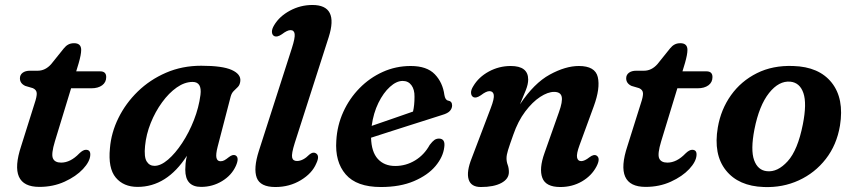

<svg xmlns="http://www.w3.org/2000/svg" viewBox="-20 -739 3425 771"><path d="M112 -385 81.5 -394Q60 -404 60 -424.5Q60 -438.5 71 -446.8Q82 -455 100.5 -455H131.5Q162 -455 185.5 -481.5L236.5 -545Q244.5 -555 254.2 -560.2Q264 -565.5 277.5 -565.5Q306 -565.5 306 -538.5Q306 -520 296 -485.5L286 -452.5H382.5Q406.5 -452.5 406.5 -429.5Q406.5 -408.5 390.2 -396.5Q374 -384.5 347 -384.5H265.5L200.5 -171.5Q185 -120.5 192.5 -103.2Q200 -86 225.5 -86Q263 -86 298.5 -123Q313.5 -137.5 325 -137.5Q344 -137.5 342.5 -116Q341 -90 313.2 -60.2Q285.5 -30.5 239.5 -9.5Q193.5 11.5 138 11.5Q10.5 11.5 65 -152.5L118.5 -322.5Q128.5 -352 127.5 -365.2Q126.5 -378.5 112 -385Z M854 -150Q846 -119 849.2 -105.2Q852.5 -91.5 865.5 -91.5Q874 -91.5 881.2 -95.5Q888.5 -99.5 899 -108Q915 -120.5 926 -115Q942 -106 927 -72.5Q910 -35 871.8 -11.8Q833.5 11.5 787.5 11.5Q724 11.5 724 -57.5Q724 -69.5 725.2 -82.8Q726.5 -96 730.5 -113.5Q650 11.5 532.5 11.5Q476 11.5 444.8 -26Q413.5 -63.5 421.5 -144Q426.5 -206 455.5 -265Q484.5 -324 533.2 -371.5Q582 -419 646.8 -447Q711.5 -475 788 -475Q873.5 -475 910.8 -458Q948 -441 945 -413.5Q943.5 -398.5 935.5 -390.2Q927.5 -382 919 -374Q910.5 -366 906.5 -352ZM562.5 -153Q558 -108.5 569 -90.8Q580 -73 600.5 -73Q625.5 -73 654.8 -98Q684 -123 711.5 -164.8Q739 -206.5 758.8 -257Q778.5 -307.5 785 -358Q791.5 -410 753.5 -410Q721.5 -410 689.8 -387.8Q658 -365.5 630.8 -328Q603.5 -290.5 585.2 -245Q567 -199.5 562.5 -153Z M1300 -590 1163.5 -164.5Q1150 -121.5 1153 -107Q1156 -92.5 1172.5 -92.5Q1197 -92.5 1222.5 -118.5Q1236.5 -130 1247.5 -124Q1265.5 -114.5 1250 -82.5Q1233.5 -43 1188 -15.5Q1142.5 12 1086 12Q1025 12 1011 -25.2Q997 -62.5 1019.5 -133L1152 -545.5Q1165.5 -587.5 1163.2 -602.8Q1161 -618 1146.5 -618Q1133.5 -618 1112 -601.5Q1092.5 -588 1080.5 -594.5Q1072.5 -599 1072 -610.8Q1071.5 -622.5 1081 -638Q1102 -673.5 1144.2 -696.2Q1186.5 -719 1234.5 -719Q1341 -719 1300 -590Z M1764 -148Q1759.5 -109 1728.8 -72.2Q1698 -35.5 1642.5 -11.8Q1587 12 1509.5 12Q1412 12 1368.2 -38.8Q1324.5 -89.5 1330.5 -174.5Q1334 -235.5 1358.5 -289.5Q1383 -343.5 1423.8 -385Q1464.5 -426.5 1517 -450.2Q1569.5 -474 1629.5 -474Q1694 -474 1726 -440.8Q1758 -407.5 1764.5 -357.5Q1768 -337 1779.5 -335Q1795.5 -332.5 1795.5 -315.5Q1795.5 -304 1787 -294Q1778.5 -284 1756 -277.5Q1731 -269.5 1695 -258Q1659 -246.5 1618.8 -233.8Q1578.5 -221 1539.8 -208.5Q1501 -196 1470 -186Q1471.5 -129 1497.2 -100.8Q1523 -72.5 1567 -72.5Q1610 -72.5 1646.8 -94.8Q1683.5 -117 1705.5 -157Q1716.5 -171.5 1724.5 -177Q1732.5 -182.5 1743 -182.5Q1769 -182 1764 -148ZM1597 -414Q1572 -414 1545.8 -390.2Q1519.5 -366.5 1499.5 -325.8Q1479.5 -285 1472.5 -233.5Q1511.5 -247 1557.5 -262.8Q1603.5 -278.5 1638.5 -291Q1644.5 -315.5 1644.5 -350.5Q1645 -379.5 1632.2 -396.8Q1619.5 -414 1597 -414Z M1880 -349.5Q1872 -354.5 1871.5 -366.2Q1871 -378 1880.5 -393Q1902 -429.5 1943 -451.8Q1984 -474 2031 -474Q2101 -474 2101 -419.5Q2101 -401 2091.5 -377Q2082 -353 2068 -320Q2124.5 -405 2187.8 -439.5Q2251 -474 2304.5 -474Q2370 -474 2380.5 -429.5Q2391 -385 2364.5 -312.5L2307 -155.5Q2294.5 -121.5 2297.2 -106.8Q2300 -92 2314 -92Q2327.5 -92 2347 -107.5Q2364.5 -121 2376 -114Q2392.5 -103 2375 -70Q2355.5 -33 2316.8 -10.5Q2278 12 2230 12Q2171.5 12 2157.8 -24.8Q2144 -61.5 2166.5 -124.5L2224.5 -288.5Q2240 -331.5 2235.5 -350.8Q2231 -370 2205 -370Q2180 -370 2149 -349.8Q2118 -329.5 2089 -291Q2060 -252.5 2041 -197.5Q2026 -155.5 2020 -136Q2014 -116.5 2014 -103.5Q2014 -89.5 2018.8 -76.8Q2023.5 -64 2023.5 -48Q2023.5 -20.5 1993.2 -4.2Q1963 12 1911 12Q1871 12 1861.8 -18.8Q1852.5 -49.5 1874.5 -104.5L1950.5 -304.5Q1965.5 -343.5 1962.8 -358.2Q1960 -373 1945.5 -373Q1932.5 -373 1911 -356.5Q1891.5 -343 1880 -349.5Z M2546.5 -385 2516 -394Q2494.5 -404 2494.5 -424.5Q2494.5 -438.5 2505.5 -446.8Q2516.5 -455 2535 -455H2566Q2596.5 -455 2620 -481.5L2671 -545Q2679 -555 2688.8 -560.2Q2698.5 -565.5 2712 -565.5Q2740.5 -565.5 2740.5 -538.5Q2740.5 -520 2730.5 -485.5L2720.5 -452.5H2817Q2841 -452.5 2841 -429.5Q2841 -408.5 2824.8 -396.5Q2808.5 -384.5 2781.5 -384.5H2700L2635 -171.5Q2619.5 -120.5 2627 -103.2Q2634.5 -86 2660 -86Q2697.5 -86 2733 -123Q2748 -137.5 2759.5 -137.5Q2778.5 -137.5 2777 -116Q2775.5 -90 2747.8 -60.2Q2720 -30.5 2674 -9.5Q2628 11.5 2572.5 11.5Q2445 11.5 2499.5 -152.5L2553 -322.5Q2563 -352 2562 -365.2Q2561 -378.5 2546.5 -385Z M3165 -474Q3269 -471 3319.8 -407Q3370.5 -343 3353 -234.5Q3340 -157 3296.2 -100.8Q3252.5 -44.5 3187.8 -14.8Q3123 15 3047 12Q2945.5 8.5 2894.8 -55.2Q2844 -119 2862.5 -227.5Q2875 -300 2915.5 -356.8Q2956 -413.5 3019.5 -445.2Q3083 -477 3165 -474ZM3060 -51.5Q3102.5 -47 3143 -91.5Q3183.5 -136 3204 -240Q3220.5 -323.5 3206.2 -365.2Q3192 -407 3154 -411Q3108 -415.5 3068.2 -365.5Q3028.5 -315.5 3009.5 -219.5Q2993.5 -137 3008.2 -96Q3023 -55 3060 -51.5Z"/></svg>

Font: Fraunces 9pt S050 SemiBold
Style: Italic
Weight: 600
Italic angle: -16°
Version: Version 1.000; ttfautohint (v1.8.3)